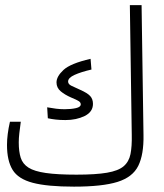

<svg xmlns="http://www.w3.org/2000/svg" viewBox="-20 -713 626 735"><path d="M263.2 1.5Q161.1 1.5 105.5 -13.2Q49.8 -27.8 28.3 -62.7Q6.8 -97.7 6.8 -158.2Q6.8 -197.8 18.1 -247.1H59.6Q56.2 -222.7 54 -203.1Q51.8 -183.6 51.8 -168Q51.8 -132.8 59.3 -109.1Q66.9 -85.4 89.1 -71.3Q111.3 -57.1 155.5 -50.8Q199.7 -44.4 272.9 -44.4Q346.7 -44.4 389.6 -51.8Q432.6 -59.1 453.1 -76.4Q473.6 -93.8 479.5 -123Q485.4 -152.3 484.4 -196.8L477.1 -693.4H522L529.3 -196.8Q530.8 -121.6 509.3 -78.1Q487.8 -34.7 429.7 -16.6Q371.6 1.5 263.2 1.5ZM230.5 -253.4Q209 -253.4 192.6 -255.4Q176.3 -257.3 163.1 -260.3L160.6 -302.2Q179.2 -298.8 194.6 -296.9Q210 -294.9 227.5 -294.9Q252.4 -294.9 270.8 -299.1Q289.1 -303.2 289.1 -313.5Q289.1 -320.8 281.7 -325.7Q274.4 -330.6 251 -340.3Q228.5 -350.1 212.4 -363.5Q196.3 -377 196.3 -397.5Q196.3 -420.4 223.1 -445.3Q250 -470.2 326.7 -487.8L330.1 -446.8Q290 -437.5 265.4 -426.3Q240.7 -415 240.7 -400.9Q240.7 -390.6 253.7 -384.5Q266.6 -378.4 286.1 -369.6Q314.9 -356.9 325.4 -345.2Q335.9 -333.5 335.9 -315.4Q335.9 -284.7 304.2 -269Q272.5 -253.4 230.5 -253.4Z"/></svg>

Font: Cascadia Mono NF ExtraLight
Style: Regular
Weight: 200
Monospace: yes
Designer: Aaron Bell
Foundry: Saja Typeworks
Version: Version 2404.023; ttfautohint (v1.8.4)